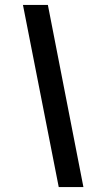

<svg xmlns="http://www.w3.org/2000/svg" viewBox="-20 -653 416 778"><path d="M218 105 73 -633H174L318 105Z"/></svg>

Font: Yrsa
Style: Italic
Weight: 400
Italic angle: -7.10001°
Designer: Anna Giedrys (Yrsa+Rasa design), David Brezina (Yrsa art-direction, Rasa art-direction, design)
Foundry: Rosetta Type Foundry
Version: Version 2.004